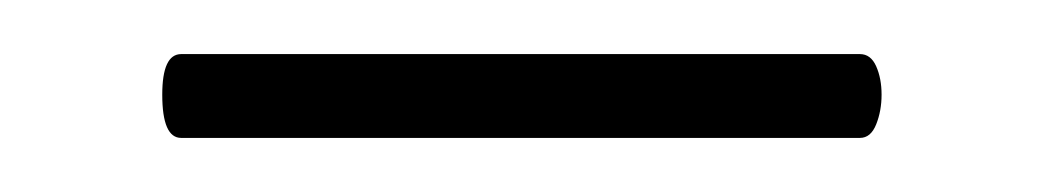

<svg xmlns="http://www.w3.org/2000/svg" viewBox="-20 -531 385 71"><path d="M40 -496Q40 -511 47 -511H298Q302 -511 304 -506.5Q306 -502 306 -496Q306 -490 304 -485Q302 -480 298 -480H47Q40 -480 40 -496Z"/></svg>

Font: Cormorant Infant Medium
Style: Regular
Weight: 500
Designer: Christian Thalmann (Catharsis Fonts)
Foundry: Catharsis Fonts
Version: Version 4.000